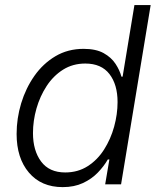

<svg xmlns="http://www.w3.org/2000/svg" viewBox="-20 -748 637 779"><path d="M234.4 11.2Q147.5 11.2 97.4 -47.6Q47.4 -106.4 47.4 -204.6Q47.4 -267.6 65.9 -328.9Q84.5 -390.1 119.6 -440.2Q154.8 -490.2 205.1 -520Q255.4 -549.8 319.3 -549.8Q369.1 -549.8 400.4 -532.5Q431.6 -515.1 448.7 -489Q465.8 -462.9 472.7 -437H477.5L525.4 -727.5H591.3L471.2 0H406.7L423.8 -101.1H417.5Q401.9 -73.7 377 -47.9Q352.1 -22 316.7 -5.4Q281.2 11.2 234.4 11.2ZM244.6 -48.3Q295.9 -48.3 335.7 -73.7Q375.5 -99.1 402.3 -141.4Q429.2 -183.6 443.1 -234.1Q457 -284.7 457 -334Q457 -404.8 424.1 -447.5Q391.1 -490.2 326.2 -490.2Q275.4 -490.2 235.8 -465.3Q196.3 -440.4 169.2 -398.9Q142.1 -357.4 127.9 -307.6Q113.8 -257.8 113.8 -208Q113.8 -137.2 146.7 -92.8Q179.7 -48.3 244.6 -48.3Z"/></svg>

Font: Inter 16pt Light
Style: Italic
Weight: 300
Italic angle: -9.3988°
Version: Version 4.001;git-66647c0bb